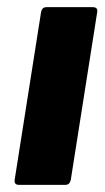

<svg xmlns="http://www.w3.org/2000/svg" viewBox="-20 -517 293 537"><path d="M33 0Q19 0 21 -14L95 -484Q98 -497 110 -497H239Q254 -497 252 -484L178 -14Q175 0 163 0Z"/></svg>

Font: Sofia Sans Black
Style: Italic
Weight: 900
Italic angle: -9°
Version: Version 4.100-B